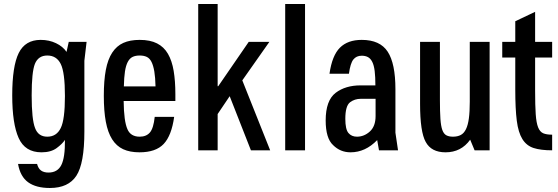

<svg xmlns="http://www.w3.org/2000/svg" viewBox="-20 -750 2786 958"><path d="M229 188Q160 188 120.5 159.5Q81 131 70 68H165Q171 91 185 101Q199 111 222 111Q267 111 286 73.5Q305 36 304 -52Q291 -32 262.5 -11Q234 10 187 10Q105 10 73 -61.5Q41 -133 41 -274Q41 -420 73.5 -485.5Q106 -551 183 -551Q225 -551 259.5 -534.5Q294 -518 312 -491L323 -541H412L401 -447V-94Q401 66 361 127Q321 188 229 188ZM216 -473Q171 -473 154 -431Q138 -390 138 -274Q138 -154 155 -111Q171 -68 216 -68Q262 -68 283 -111Q304 -153 304 -271Q304 -389 283 -431Q262 -473 216 -473Z M677 -68Q710 -68 728 -89Q746 -110 752 -167H849Q836 -73 796.5 -31.5Q757 10 676 10Q628 10 594.5 -5.5Q561 -21 539.5 -55Q518 -89 508 -142.5Q498 -196 498 -272Q498 -348 508 -401Q518 -454 540 -487.5Q562 -521 595.5 -536Q629 -551 677 -551Q729 -551 763.5 -533.5Q798 -516 818 -481.5Q838 -447 846.5 -396.5Q855 -346 855 -280V-246H597Q598 -145 616 -105Q632 -68 677 -68ZM677 -473Q656 -473 641.5 -466Q627 -459 617.5 -441Q608 -423 603.5 -393.5Q599 -364 598 -319H756Q755 -364 750 -393.5Q745 -423 736 -441Q727 -459 712.5 -466Q698 -473 677 -473Z M1066 -730V-320H1069L1221 -541H1324L1189 -349L1328 0H1232L1126 -270L1066 -181V0H969V-730Z M1403 -730H1502V0H1403Z M1605 -149Q1605 -249 1655 -287Q1704 -324 1779 -324H1853Q1853 -367 1849.5 -395.5Q1846 -424 1837.5 -441Q1829 -458 1816 -465Q1803 -472 1785 -472Q1758 -472 1743 -453Q1728 -434 1721 -382H1624Q1637 -473 1676 -512Q1715 -551 1785 -551Q1876 -551 1914.5 -492Q1953 -433 1953 -305V-88L1966 0H1871L1862 -51Q1803 10 1729 10Q1678 10 1642 -26Q1605 -60 1605 -149ZM1780 -257Q1750 -257 1727 -240Q1703 -222 1703 -157Q1703 -105 1718.5 -86.5Q1734 -68 1761 -68Q1797 -68 1825.5 -94Q1854 -120 1854 -171V-257Z M2175 -541V-251Q2175 -193 2177.5 -157Q2180 -121 2187 -101.5Q2194 -82 2207 -75Q2220 -68 2240 -68Q2263 -68 2279 -76.5Q2295 -85 2305 -105.5Q2315 -126 2319.5 -159.5Q2324 -193 2324 -243V-541H2423V0H2348L2326 -53Q2281 10 2203 10Q2132 10 2104 -42Q2076 -92 2076 -232V-541Z M2486 -541H2551V-644L2650 -691V-541H2735V-463H2650V-297Q2650 -224 2653 -180.5Q2656 -137 2665 -114.5Q2674 -92 2690.5 -85Q2707 -78 2735 -78V0Q2678 0 2642.5 -11.5Q2607 -23 2586.5 -56Q2566 -89 2558.5 -148Q2551 -207 2551 -302V-463H2486Z"/></svg>

Font: Medium
Style: Regular
Weight: 500
Designer: Fernando Haro
Foundry: deFharo
Version: Version 1.787